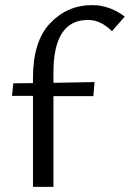

<svg xmlns="http://www.w3.org/2000/svg" viewBox="-20 -731 508 751"><path d="M324 -653Q189 -653 189 -447V-407L350 -410L345 -355H189V0H109V-356H27L32 -405L109 -406V-427Q109 -570 176.5 -640.5Q244 -711 340 -711Q409 -711 468 -666L418 -609Q374 -653 324 -653Z"/></svg>

Font: EauTestText Medium
Style: Regular
Weight: 500
Designer: Christian Thalmann (Catharsis Fonts)
Version: Version 0.001;PS 000.001;hotconv 1.0.88;makeotf.lib2.5.64775